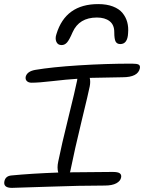

<svg xmlns="http://www.w3.org/2000/svg" viewBox="-27 -930 697 929"><path d="M448.2 -910.2Q489.3 -910.2 519.3 -898.7Q549.3 -887.2 565.7 -867.2Q582 -847.2 588.6 -823Q595.2 -798.8 592.8 -770Q590.3 -716.8 555.2 -716.8Q539.1 -716.8 532.5 -728.8Q525.9 -740.7 525.9 -774.9Q525.9 -810.1 503.2 -827.6Q480.5 -845.2 441.9 -845.2Q356 -845.2 324.2 -773.9Q308.6 -737.3 297.4 -724.6Q286.1 -711.9 271 -711.9Q252.4 -711.9 245.6 -728Q238.8 -744.1 246.1 -765.1Q290 -910.2 448.2 -910.2ZM30.8 -21Q8.8 -21 0 -29.1Q-8.8 -37.1 -5.9 -51.8Q-1 -78.6 28.8 -81.1Q122.6 -90.3 254.9 -95.2Q248 -117.7 254.9 -148.9Q270.5 -226.6 303.7 -360.6Q336.9 -494.6 346.2 -541Q346.2 -542.5 346.7 -545.2Q347.2 -547.9 347.2 -548.8Q293.9 -545.4 227.3 -537.6Q160.6 -529.8 126 -529.8Q111.3 -529.8 103.3 -537.4Q95.2 -544.9 97.2 -558.1Q103.5 -584.5 143.1 -591.8Q223.6 -605.5 354.5 -613.8Q485.4 -622.1 610.8 -622.1Q635.7 -622.1 643.8 -617.4Q651.9 -612.8 649.9 -600.1Q641.1 -556.2 565.9 -556.2Q536.1 -556.2 407.2 -553.2Q411.6 -535.2 407.2 -512.2Q401.9 -484.4 367.9 -344.7Q334 -205.1 313 -101.1Q312.5 -100.1 312 -98.4Q311.5 -96.7 311 -96.2Q442.9 -98.1 518.1 -98.1Q543.9 -98.1 552.7 -91.3Q561.5 -84.5 559.1 -71.8Q556.2 -54.2 535.9 -43.2Q515.6 -32.2 480 -32.2Q360.8 -32.2 205.8 -26.6Q50.8 -21 30.8 -21Z"/></svg>

Font: Shantell Sans Irregular Bouncy
Style: Italic
Weight: 300
Italic angle: -11.31°
Designer: Stephen Nixon, Anya Danilova, Shantell Martin
Foundry: Arrow Type
Version: Version 1.006;[9816181b4]